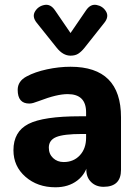

<svg xmlns="http://www.w3.org/2000/svg" viewBox="-20 -786 587 814"><path d="M215 8Q139 8 88 -36.5Q37 -81 37 -149Q37 -228 100.5 -260.5Q164 -293 319 -293H361V-218H328Q250 -218 218.5 -205Q187 -192 187 -160Q187 -133 205 -116Q223 -99 250 -99Q292 -99 318.5 -127.5Q345 -156 345 -202V-310Q345 -387 267 -387Q244 -387 214.5 -380Q185 -373 143 -357Q130 -352 121 -349.5Q112 -347 104 -347Q55 -347 55 -405Q55 -442 93 -462Q128 -481 179 -492Q230 -503 279 -503Q493 -503 493 -289V-66Q493 6 419 6Q387 6 366.5 -14Q346 -34 346 -66V-101L354 -98Q345 -49 307.5 -20.5Q270 8 215 8ZM279 -550Q247 -550 220 -584L136 -689Q115 -715 128.5 -737.5Q142 -760 168.5 -765Q195 -770 214 -741L279 -646L344 -741Q363 -770 389.5 -765Q416 -760 429.5 -737.5Q443 -715 422 -689L338 -583Q325 -567 312 -558.5Q299 -550 279 -550Z"/></svg>

Font: Nunito VF Beta Light
Style: Regular
Weight: 300
Designer: Vernon Adams
Foundry: newtypography
Version: Version 3.001